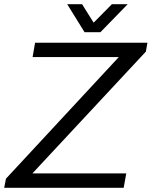

<svg xmlns="http://www.w3.org/2000/svg" viewBox="-38 -888 717 908"><path d="M565.9 -868.2 437 -735.8H361.8L279.8 -868.2H350.1L404.8 -780.8L491.2 -868.2ZM-18.1 0 -9.8 -43 523.9 -618.2H116.2L127.9 -686H659.2L651.9 -644L115.2 -67.9H559.1L546.9 0Z"/></svg>

Font: Archivo Light
Style: Italic
Weight: 300
Italic angle: -10°
Designer: Hector Gatti
Foundry: Omnibus-Type
Version: Version 2.001